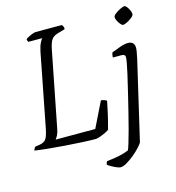

<svg xmlns="http://www.w3.org/2000/svg" viewBox="-137 -826 1044 1137"><g transform="rotate(-15 385.5 -258.0)"><path d="M365 0Q332 0 282.5 -2.5Q233 -5 177.5 -9Q122 -13 73 -18Q24 -23 -7 -28Q-1 -44 6 -49L32 -53Q58 -57 70.5 -72Q83 -87 93 -137L180 -584Q187 -617 196.5 -636Q206 -655 211 -659H126Q120 -667 120 -677Q126 -682 138.5 -688.5Q151 -695 163.5 -699.5Q176 -704 182 -704H343Q346 -700 350 -693.5Q354 -687 353 -676L308 -663Q283 -656 270 -639.5Q257 -623 248 -577L158 -119Q154 -96 146.5 -81Q139 -66 132 -58H375L451 -213Q462 -213 472 -209Q482 -205 486 -201Q479 -165 469.5 -123.5Q460 -82 447 -34Q438 -27 422 -19.5Q406 -12 390 -6.5Q374 -1 365 0ZM462 200Q454 200 438.5 193.5Q423 187 408 178.5Q393 170 386 164Q389 149 393 144Q434 140 468 133Q502 126 529 114Q534 104 543.5 72.5Q553 41 565 -3.5Q577 -48 589 -97Q601 -146 612 -191Q618 -217 626.5 -252Q635 -287 643 -322Q651 -357 656 -384.5Q661 -412 661 -422Q661 -440 638 -440H585Q585 -445 586.5 -454.5Q588 -464 591 -470Q618 -481 645.5 -490.5Q673 -500 693 -500Q733 -500 733 -459Q733 -450 729.5 -431Q726 -412 721 -389L610 87Q605 97 587.5 116Q570 135 547 154Q524 173 501 186.5Q478 200 462 200ZM694 -611Q688 -611 679 -621.5Q670 -632 663.5 -645Q657 -658 657 -667Q657 -677 671.5 -688Q686 -699 703.5 -707.5Q721 -716 729 -716Q736 -716 744 -705.5Q752 -695 758 -682Q764 -669 764 -659Q764 -650 750.5 -639Q737 -628 720.5 -619.5Q704 -611 694 -611Z"/></g></svg>

Font: Texturina Thin
Style: Italic
Weight: 100
Italic angle: -11°
Designer: Guillermo Torres Carreño
Foundry: Omnibus-Type
Version: Version 1.002; ttfautohint (v1.8.3)